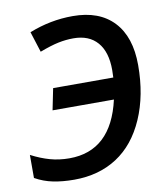

<svg xmlns="http://www.w3.org/2000/svg" viewBox="-82 -794 763 873"><g transform="rotate(-10 299.0 -357.0)"><path d="M186 -89.8Q379.4 -89.8 431.2 -317.9H147.9L168 -417H445.8L446.8 -452.1Q446.8 -535.2 408.2 -579.6Q369.6 -624 297.9 -624Q263.2 -624 228 -616.7Q192.9 -609.4 141.1 -589.8L110.8 -685.1Q208.5 -724.1 312 -724.1Q434.6 -724.1 500.7 -653.8Q566.9 -583.5 566.9 -453.1Q566.9 -314 520 -206.8Q473.1 -99.6 389.2 -44.9Q305.2 9.8 190.9 9.8Q137.7 9.8 94 1Q50.3 -7.8 11.2 -29.8V-136.2Q55.2 -113.3 96.9 -101.6Q138.7 -89.8 186 -89.8Z"/></g></svg>

Font: Open Sans Semibold
Style: Italic
Weight: 600
Italic angle: -12°
Foundry: Ascender Corporation
Version: Version 1.10